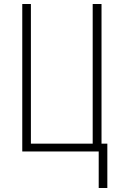

<svg xmlns="http://www.w3.org/2000/svg" viewBox="-20 -755 616 957"><path d="M515 182V-39H486V-735H442V-39H134V-735H91V0H472V182Z"/></svg>

Font: Iosevka Sparkle Extralight
Style: Regular
Weight: 200
Designer: Belleve Invis
Foundry: Belleve Invis
Version: Version 4.5.0; ttfautohint (v1.8.3)